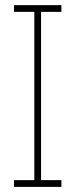

<svg xmlns="http://www.w3.org/2000/svg" viewBox="-20 -731 295 751"><path d="M34.7 0V-26.4H114.3V-684.6H34.7V-710.9H220.2V-684.6H140.6V-26.4H220.2V0Z"/></svg>

Font: Roboto Slab Thin
Style: Regular
Weight: 100
Designer: Google
Version: Version 2.000; ttfautohint (v1.8.1.43-b0c9)